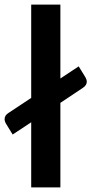

<svg xmlns="http://www.w3.org/2000/svg" viewBox="-60 -815 397 835"><path d="M317.4 -459.5Q317.4 -443.8 299.8 -432.6L202.6 -367.7V0H75.7V-283.2L-4.9 -230L-33.2 -275.9Q-40 -287.1 -40 -296.9Q-40 -313.5 -22.5 -324.2L75.7 -389.2V-794.9H202.6V-473.6L282.2 -526.4L310.5 -480.5Q317.4 -469.2 317.4 -459.5Z"/></svg>

Font: Lycee Sans SemiBold
Style: Regular
Weight: 600
Designer: Justin Alvin
Foundry: Alkove Design
Version: Version 1.030